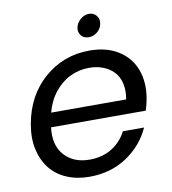

<svg xmlns="http://www.w3.org/2000/svg" viewBox="-82 -793 784 874"><g transform="rotate(-10 310.0 -356.5)"><path d="M344.2 -480Q298.8 -480 257.8 -460.4Q216.8 -440.9 185.3 -401.6Q153.8 -362.3 140.1 -309.1H486.8Q494.1 -350.1 486.3 -382.8Q478.5 -415.5 458.5 -436.5Q438.5 -457.5 409.2 -468.8Q379.9 -480 344.2 -480ZM544.9 -168.9Q508.8 -89.8 434.6 -40.5Q360.4 8.8 262.2 8.8Q204.1 8.8 157.5 -11Q110.8 -30.8 81.3 -67.9Q51.8 -105 40 -157.5Q28.3 -210 40 -274.9Q63 -403.3 151.6 -480.2Q240.2 -557.1 360.8 -557.1Q439 -557.1 493.4 -522.9Q547.9 -488.8 569.8 -429.7Q591.8 -370.6 579.1 -296.9Q575.7 -275.4 565.9 -243.2H127.9Q117.7 -161.6 159.9 -114.7Q202.1 -67.9 275.9 -67.9Q335.4 -67.9 379.4 -95.2Q423.3 -122.6 446.8 -168.9ZM369.1 -617.2Q346.7 -617.2 334 -632.3Q321.3 -647.5 325.2 -668.9Q329.1 -690.4 347.4 -706.3Q365.7 -722.2 387.2 -722.2Q408.7 -722.2 421.6 -706.3Q434.6 -690.4 430.2 -668.9Q426.8 -647.5 408.7 -632.3Q390.6 -617.2 369.1 -617.2Z"/></g></svg>

Font: SVN-Poppins
Style: Italic
Weight: 400
Italic angle: -10°
Designer: Ninad Kale (Devanagari), Jonny Pinhorn (Latin)
Foundry: Indian Type Foundry
Version: Version 3.002 2017